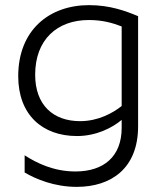

<svg xmlns="http://www.w3.org/2000/svg" viewBox="-20 -560 636 748"><path d="M518 -68V-497C470 -517 409 -540 327 -540C172 -540 51 -443 51 -263C51 -114 144 -30 280 -30C357 -30 420 -64 454 -93V-62C454 50 384 108 274 108C190 108 124 76 76 45V112C120 138 192 168 279 168C412 168 518 97 518 -68ZM117 -269C117 -405 202 -482 326 -482C381 -482 420 -470 454 -457V-147C420 -120 363 -88 292 -88C187 -88 117 -151 117 -269Z"/></svg>

Font: Roundo
Style: Regular
Weight: 400
Designer: Shiva Nallaperumal
Foundry: Indian Type Foundry
Version: Version 2.000